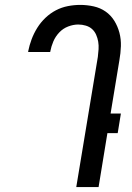

<svg xmlns="http://www.w3.org/2000/svg" viewBox="-20 -763 540 783"><path d="M291 0 379 -531Q381 -547 382 -562.5Q383 -578 380.5 -593Q378 -608 372 -621.5Q366 -635 355.5 -644.5Q345 -654 330 -658.5Q315 -663 299 -663Q279 -663 258 -655Q237 -647 221.5 -630.5Q206 -614 197.5 -594Q189 -574 185 -553V-551H95V-554Q100 -579 109 -603Q118 -627 132 -649.5Q146 -672 165.5 -690.5Q185 -709 208 -721Q231 -733 256.5 -738Q282 -743 307 -743Q335 -743 362 -737Q389 -731 410.5 -716Q432 -701 446 -678.5Q460 -656 467 -629.5Q474 -603 473 -574.5Q472 -546 467 -518L431 -300H473L460 -220H418L382 0Z"/></svg>

Font: Iosevka Term Curly Md Obl
Style: Regular
Weight: 500
Italic angle: -9°
Designer: Belleve Invis
Foundry: Belleve Invis
Version: Version 32.3.0